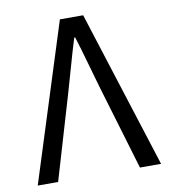

<svg xmlns="http://www.w3.org/2000/svg" viewBox="-76 -722 702 788"><g transform="rotate(-10 275.0 -328.0)"><path d="M103 0 208 -355Q225 -413 239 -463.5Q253 -514 271 -572H275Q293 -514 307 -463.5Q321 -413 338 -355L444 0H532L323 -656H226L18 0Z"/></g></svg>

Font: Codetta
Style: Regular
Weight: 400
Italic angle: -11°
Designer: Ulrich Proeller
Foundry: PROSA GmbH
Version: Version 2.00;September 29, 2018;FontCreator 11.5.0.2427 64-b